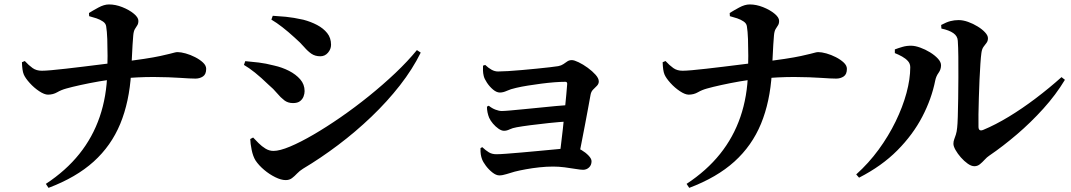

<svg xmlns="http://www.w3.org/2000/svg" viewBox="-20 -809 4950 887"><path d="M585.6 -470.6Q577.5 -338.9 535.7 -237.3Q493.8 -135.7 412.7 -62.4Q331.6 10.8 204.2 58.9L191.8 40.5Q284.8 -20.7 346.5 -97.8Q408.2 -174.8 440.5 -269Q472.9 -363.2 475.7 -475.5Q476.9 -510.2 476.9 -550.8Q476.9 -591.3 475.6 -628.1Q474.2 -664.9 470.5 -687.2Q468.7 -700.6 455.8 -709.5Q442.9 -718.4 425.9 -724.2Q408.9 -729.9 391.9 -734.3L391 -749Q408.1 -759.7 434.5 -774.1Q461 -788.5 483.5 -788.5Q513.7 -788.5 544.9 -776.1Q576.2 -763.8 597.7 -746.2Q619.3 -728.6 619.3 -712.8Q619.3 -699.6 614.1 -691.9Q608.8 -684.2 603 -674.4Q597.2 -664.6 595.5 -644.3Q592 -602.8 590 -556.3Q588.1 -509.8 585.6 -470.6ZM81.3 -521.5 94.5 -527.1Q112.9 -507.2 130.6 -494.6Q148.3 -482 173.8 -482.2Q187.8 -482.2 216.7 -484.7Q245.7 -487.2 283.8 -491.6Q322 -496 364.2 -501.1Q406.5 -506.1 448 -511.5Q489.6 -516.8 524.2 -521Q597.5 -529.7 644.8 -536.9Q692.1 -544.1 720.3 -550.3Q748.5 -556.5 763.6 -560.3Q778.7 -564.1 786.4 -566.2Q794 -568.3 800.5 -568.3Q815.3 -568.3 837.6 -562.2Q859.9 -556 881.5 -544.9Q903.1 -533.9 917.8 -520.1Q932.5 -506.3 932.5 -491Q932.5 -465.6 917.6 -455.8Q902.7 -445.9 883 -445.9Q859.9 -445.9 811.8 -449.3Q763.6 -452.7 691.7 -453.3Q619.9 -453.8 525.2 -444.8Q484.8 -441.1 438.5 -433.1Q392.2 -425 351.8 -416.1Q311.3 -407.2 286.1 -400Q263.3 -393.8 244.4 -382.9Q225.5 -371.9 201.9 -371.7Q185.1 -371.7 161.2 -387.6Q137.3 -403.4 117.2 -425.7Q97.1 -448 89.9 -464.8Q85.9 -474.3 83.9 -488.5Q81.9 -502.6 81.3 -521.5Z M1233.7 -718.4 1240.1 -736.1Q1264.7 -734.9 1300.4 -731.5Q1336 -728 1381.3 -717.9Q1416 -708.8 1445 -693.5Q1473.9 -678.2 1491.6 -656.1Q1509.4 -633.9 1509.4 -602.2Q1509.4 -582 1495.2 -565.5Q1481.1 -549 1459.9 -549Q1436 -549 1419 -560.5Q1402.1 -572 1384.8 -592.1Q1367.6 -612.2 1340.6 -635.8Q1311.5 -662.4 1284.8 -683.2Q1258.1 -704 1233.7 -718.4ZM1906 -577.6 1923.7 -566Q1886 -489.5 1827.6 -414.7Q1769.2 -339.9 1696 -269.9Q1622.9 -199.9 1542 -139Q1461.2 -78.1 1379.7 -29.5Q1363.9 -19.6 1352.3 -7.3Q1340.7 5.1 1328.8 14Q1316.9 23 1299.8 23Q1278.8 23 1251.7 9.6Q1224.6 -3.7 1200.2 -24.3Q1175.8 -44.9 1160.7 -67.4Q1148.6 -86.9 1142.6 -116.7Q1136.6 -146.5 1136.1 -166.7L1149.4 -173.7Q1160 -162.3 1174.7 -147.7Q1189.3 -133 1206.6 -122.4Q1223.9 -111.8 1243.3 -111.8Q1272.1 -111.8 1320 -131.9Q1367.9 -151.9 1427.9 -186.9Q1487.9 -221.8 1553.7 -267.3Q1619.6 -312.9 1684.5 -365.2Q1749.4 -417.6 1806.6 -471.7Q1863.7 -525.9 1906 -577.6ZM1106.9 -509.1 1113.1 -526.5Q1143.9 -524 1175.4 -520.1Q1207 -516.3 1246.8 -506.1Q1283.1 -498 1315 -481.8Q1346.8 -465.5 1367 -442.4Q1387.2 -419.2 1387.2 -388.1Q1387.2 -376.3 1382.4 -363.4Q1377.5 -350.5 1366.1 -341.7Q1354.7 -332.8 1333.6 -332.8Q1309.9 -332.8 1293.1 -345.8Q1276.3 -358.7 1260 -378.3Q1243.8 -398 1219.7 -418.4Q1185.7 -451.3 1158 -473.5Q1130.2 -495.7 1106.9 -509.1Z M2221.5 -509.1Q2236.6 -494.7 2251.1 -486.8Q2265.5 -478.8 2280.8 -478.8Q2298.7 -478.8 2328 -480.6Q2357.4 -482.4 2392 -485.5Q2426.6 -488.6 2460 -491.9Q2493.5 -495.2 2519.9 -498.3Q2546.2 -501.4 2558.8 -503.4Q2573.2 -506.2 2582.7 -512.8Q2592.1 -519.5 2601 -525.4Q2609.8 -531.3 2621.7 -531.3Q2632.6 -531.3 2653.1 -521.4Q2673.6 -511.6 2695.2 -495.9Q2716.7 -480.2 2731.5 -463.6Q2746.3 -446.9 2746.3 -432.9Q2746.3 -421.5 2737.7 -412.7Q2729 -403.9 2720 -395Q2711 -386.1 2708.3 -371.4Q2704.3 -349.1 2697.5 -312.2Q2690.8 -275.4 2682.5 -232.2Q2674.2 -189 2666 -146.9Q2657.8 -104.8 2650.9 -70.8L2562.1 -71Q2565.8 -93.1 2570.5 -130.5Q2575.3 -168 2580.1 -211.8Q2585 -255.6 2589 -298Q2593 -340.4 2596.3 -373.3Q2599.5 -406.1 2600.3 -421.2Q2600.6 -431.1 2591.9 -431.1Q2570.2 -431.1 2541 -428.9Q2511.8 -426.6 2480.3 -422.5Q2448.8 -418.3 2418.7 -413.6Q2388.6 -408.8 2364.5 -403.1Q2338.6 -397.4 2321.5 -389.4Q2304.4 -381.5 2289.3 -381.5Q2274.2 -381.5 2257.9 -395.1Q2241.6 -408.8 2229.7 -426.9Q2217.7 -445 2214.7 -458.1Q2211.7 -470.5 2211.3 -482.4Q2210.9 -494.2 2211.4 -505.6ZM2238 -320.6Q2252.6 -308.6 2269.1 -302.4Q2285.5 -296.2 2297.9 -296.2Q2309.6 -296.2 2336.7 -298.6Q2363.8 -301 2399.5 -304.5Q2435.3 -308 2473.8 -311.8Q2512.4 -315.7 2548 -319.1Q2583.7 -322.4 2610 -324.1L2606.3 -248.2Q2562.3 -245.5 2515.8 -240.6Q2469.4 -235.7 2430.3 -230.6Q2391.2 -225.5 2367.6 -221.2Q2347.3 -217.7 2334.3 -211.3Q2321.2 -204.8 2308.3 -204.8Q2296.9 -204.8 2283 -214.4Q2269.2 -224 2257.4 -237.9Q2245.6 -251.8 2239.8 -264.9Q2235.1 -276.1 2232.2 -290Q2229.4 -303.9 2229.6 -316.3ZM2207.9 -129.2Q2224 -114.1 2238.5 -105.3Q2252.9 -96.5 2273.2 -96.5Q2288.9 -96.5 2319.3 -98.8Q2349.7 -101.2 2387.9 -104.4Q2426.1 -107.7 2466.3 -111.5Q2506.5 -115.4 2541.9 -118.6Q2577.4 -121.8 2601.8 -124.2Q2626.2 -126.6 2632 -126.6Q2648.2 -126.6 2666.9 -115.5Q2685.6 -104.4 2699.2 -90.1Q2712.8 -75.8 2712.8 -64.2Q2712.8 -46.4 2701.3 -35.5Q2689.7 -24.6 2673.7 -24.6Q2662.6 -24.6 2639.4 -28.5Q2616.3 -32.4 2588.6 -36Q2560.9 -39.5 2535.5 -39.5Q2504.7 -39.5 2472.1 -36Q2439.5 -32.5 2410.1 -27.1Q2380.7 -21.8 2358.1 -16.1Q2339.1 -10.7 2320.1 -4.7Q2301.2 1.3 2286.6 1.3Q2272 1.3 2254.8 -12.2Q2237.7 -25.7 2224.6 -43.2Q2211.6 -60.6 2206.8 -73.8Q2203.1 -83.4 2201.2 -95.3Q2199.3 -107.1 2199.8 -124.6Z M3545.6 -470.6Q3537.5 -338.9 3495.7 -237.3Q3453.8 -135.7 3372.7 -62.4Q3291.6 10.8 3164.2 58.9L3151.8 40.5Q3244.8 -20.7 3306.5 -97.8Q3368.2 -174.8 3400.5 -269Q3432.9 -363.2 3435.7 -475.5Q3436.9 -510.2 3436.9 -550.8Q3436.9 -591.3 3435.6 -628.1Q3434.2 -664.9 3430.5 -687.2Q3428.7 -700.6 3415.8 -709.5Q3402.9 -718.4 3385.9 -724.2Q3368.9 -729.9 3351.9 -734.3L3351 -749Q3368.1 -759.7 3394.5 -774.1Q3421 -788.5 3443.5 -788.5Q3473.7 -788.5 3504.9 -776.1Q3536.2 -763.8 3557.7 -746.2Q3579.3 -728.6 3579.3 -712.8Q3579.3 -699.6 3574.1 -691.9Q3568.8 -684.2 3563 -674.4Q3557.2 -664.6 3555.5 -644.3Q3552 -602.8 3550 -556.3Q3548.1 -509.8 3545.6 -470.6ZM3041.3 -521.5 3054.5 -527.1Q3072.9 -507.2 3090.6 -494.6Q3108.3 -482 3133.8 -482.2Q3147.8 -482.2 3176.7 -484.7Q3205.7 -487.2 3243.8 -491.6Q3282 -496 3324.2 -501.1Q3366.5 -506.1 3408 -511.5Q3449.6 -516.8 3484.2 -521Q3557.5 -529.7 3604.8 -536.9Q3652.1 -544.1 3680.3 -550.3Q3708.5 -556.5 3723.6 -560.3Q3738.7 -564.1 3746.4 -566.2Q3754 -568.3 3760.5 -568.3Q3775.3 -568.3 3797.6 -562.2Q3819.9 -556 3841.5 -544.9Q3863.1 -533.9 3877.8 -520.1Q3892.5 -506.3 3892.5 -491Q3892.5 -465.6 3877.6 -455.8Q3862.7 -445.9 3843 -445.9Q3819.9 -445.9 3771.8 -449.3Q3723.6 -452.7 3651.7 -453.3Q3579.9 -453.8 3485.2 -444.8Q3444.8 -441.1 3398.5 -433.1Q3352.2 -425 3311.8 -416.1Q3271.3 -407.2 3246.1 -400Q3223.3 -393.8 3204.4 -382.9Q3185.5 -371.9 3161.9 -371.7Q3145.1 -371.7 3121.2 -387.6Q3097.3 -403.4 3077.2 -425.7Q3057.1 -448 3049.9 -464.8Q3045.9 -474.3 3043.9 -488.5Q3041.9 -502.6 3041.3 -521.5Z M4327.9 -693.6Q4352.2 -706.6 4370.4 -711.4Q4388.6 -716.2 4408.8 -716.2Q4429.1 -716.2 4452.4 -707.9Q4475.7 -699.6 4496.7 -686.6Q4517.8 -673.7 4530.9 -659.3Q4544.1 -645 4544.1 -632.6Q4544.1 -619.7 4537.8 -611.4Q4531.4 -603.1 4523.9 -593Q4516.3 -582.8 4513.9 -564.4Q4511.4 -547.3 4509.2 -513.9Q4507 -480.5 4505.1 -439.9Q4503.2 -399.2 4502.1 -357.4Q4501 -315.7 4500.3 -280.6Q4499.7 -245.4 4500.4 -223.9Q4500.4 -199.9 4522.9 -209.2Q4578.5 -232.3 4640.6 -269.9Q4702.6 -307.5 4765 -354.8Q4827.4 -402 4884 -452.7L4899.7 -440.3Q4858.2 -371.4 4800.1 -307.1Q4742 -242.8 4677.5 -187.8Q4613 -132.7 4550.7 -90.3Q4539.4 -82.9 4528.9 -71.2Q4518.3 -59.5 4507 -50.3Q4495.6 -41.1 4481.5 -41.1Q4467.4 -41.1 4450.7 -52.9Q4433.9 -64.8 4419 -81.8Q4404.1 -98.8 4394.3 -116.1Q4384.6 -133.4 4384.6 -144.5Q4384.6 -155.7 4388.2 -165.2Q4391.8 -174.7 4396 -187.5Q4400.2 -200.3 4401.9 -219.5Q4403.7 -233.9 4404.8 -269.9Q4405.9 -305.8 4406.6 -353.7Q4407.2 -401.5 4407.5 -451.9Q4407.8 -502.2 4407.3 -546.9Q4406.8 -591.6 4404.8 -620.6Q4403.8 -642.2 4384.3 -655.9Q4364.8 -669.6 4329.1 -677.1ZM4114 -563.7V-580.8Q4131.1 -587.2 4150.2 -592.7Q4169.3 -598.2 4191.1 -597.7Q4208.2 -597.4 4231.3 -589.1Q4254.5 -580.8 4276.6 -567.3Q4298.6 -553.7 4313 -538.1Q4327.4 -522.5 4327.4 -507.4Q4327.4 -488.3 4316.1 -472.7Q4304.7 -457.1 4300.7 -437.6Q4284 -352.9 4240.8 -270Q4197.7 -187.1 4125.7 -114.5Q4053.7 -41.8 3948.7 11.8L3935.5 -3.2Q3992.9 -54.7 4039 -117.7Q4085 -180.7 4117.7 -247.9Q4150.4 -315.1 4167.8 -379.5Q4185.2 -443.9 4185.2 -498.3Q4185.2 -514.8 4174.6 -526.7Q4164 -538.6 4147.7 -547.7Q4131.3 -556.8 4114 -563.7Z"/></svg>

Font: Noto Serif SC
Style: Regular
Weight: 200
Designer: Ryoko NISHIZUKA 西塚涼子 (kana & ideographs); Frank Grießhammer (Latin, Greek & Cyrillic); Wenlong ZHANG 张文龙 (bopomofo); San
Foundry: Adobe
Version: Version 2.001;hotconv 1.1.0;makeotfexe 2.6.0